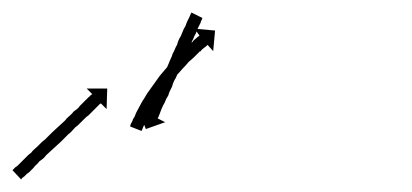

<svg xmlns="http://www.w3.org/2000/svg" viewBox="-32 -286 661 308"><path d="M-11 -14Q-10 -15 -9 -16Q-8 -17 -7 -18Q-5 -19 -3.5 -20.5Q-2 -22 0 -24Q2 -26 4 -28Q6 -30 8 -32Q10 -34 12.5 -36.5Q15 -39 18 -41Q20 -44 23 -46.5Q26 -49 28 -51Q31 -54 34 -57Q37 -60 40 -62Q43 -65 46 -68Q49 -71 52 -74Q55 -77 58 -79.5Q61 -82 64 -85Q67 -88 70 -90.5Q73 -93 75 -96Q78 -99 81 -101.5Q84 -104 86 -107Q89 -109 91.5 -111Q94 -113 96 -116Q98 -118 100 -120Q102 -122 104 -124Q106 -126 110 -130Q113 -132 114 -134Q115 -134 115.5 -134.5Q116 -135 116 -135L107 -144H140L139 -111L130 -120Q129 -120 128 -119Q127 -118 124 -115Q122 -113 118 -109Q116 -107 114 -105Q112 -103 110 -101Q107 -99 104.5 -96.5Q102 -94 100 -92Q97 -89 94.5 -86.5Q92 -84 89 -82Q86 -79 83.5 -76Q81 -73 78 -71Q75 -68 72 -65Q69 -62 66 -59Q63 -56 60 -53.5Q57 -51 54 -48Q51 -45 48 -42.5Q45 -40 42 -37Q40 -34 37 -31.5Q34 -29 31 -27Q29 -24 26.5 -22Q24 -20 22 -17Q20 -15 18 -13Q16 -11 14 -9Q12 -8 10.5 -6.5Q9 -5 7 -3Q6 -2 5 -1.5Q4 -1 3 0Q3 1 2.5 1Q2 1 2 2L-12 -13Q-11 -14 -11 -14ZM292 -256Q292 -254 291 -253Q290 -252 290 -250Q289 -248 288 -246Q287 -244 286 -242Q285 -240 284 -237.5Q283 -235 282 -232Q280 -229 279 -226Q278 -223 276 -220Q275 -216 273.5 -213Q272 -210 270 -206Q268 -203 266.5 -199Q265 -195 264 -192Q262 -188 260.5 -184Q259 -180 257 -177Q255 -173 253.5 -169Q252 -165 250 -161Q248 -158 246.5 -154.5Q245 -151 244 -147Q242 -143 240.5 -140Q239 -137 238 -133Q236 -130 234.5 -127Q233 -124 232 -121Q230 -118 227 -111Q225 -105 224 -103Q223 -101 222 -98Q221 -97 221 -96L233 -90L202 -79L190 -109L202 -104Q203 -104 203 -104.5Q203 -105 203 -106Q205 -108 206 -111Q207 -114 209 -119Q210 -121 211.5 -124Q213 -127 214 -129Q215 -132 216.5 -135Q218 -138 219 -141Q221 -145 222.5 -148.5Q224 -152 225 -155Q227 -159 228.5 -162.5Q230 -166 232 -170Q234 -173 235.5 -177Q237 -181 239 -185Q240 -188 242 -192Q244 -196 245 -200Q247 -203 248.5 -207Q250 -211 252 -214Q253 -218 254.5 -221.5Q256 -225 258 -228Q260 -233 263 -240Q265 -243 266 -245.5Q267 -248 268 -251Q269 -253 270 -255Q271 -257 272 -259Q273 -262 274 -264Q274 -264 274.5 -264.5Q275 -265 275 -266L293 -257Q293 -257 292.5 -256.5Q292 -256 292 -256ZM177 -85Q177 -85 177 -85Q177 -85 177 -85Q177 -85 177 -85Q177 -85 177 -85Q178 -88 180 -91Q180 -91 180 -91Q180 -91 180 -91Q180 -91 180 -91Q180 -91 180 -91Q181 -95 184 -99Q184 -99 184 -99Q184 -99 184 -99Q184 -99 184 -99Q184 -99 184 -99Q186 -105 189 -110Q189 -110 189 -110Q189 -110 189 -110Q189 -110 189 -110Q189 -110 189 -110Q192 -116 196 -123Q196 -123 196 -123Q196 -123 196 -123Q196 -123 196 -123Q196 -123 196 -123Q200 -129 204 -136Q204 -136 204 -136Q204 -136 204 -136Q204 -136 204 -136Q204 -136 204 -136Q209 -143 214 -150Q214 -150 214 -150Q214 -150 214 -150Q214 -150 214 -150Q214 -150 214 -150Q219 -157 224 -164Q224 -164 224 -164Q224 -164 224 -164Q224 -164 224 -164Q224 -164 224 -164Q230 -171 235 -177Q235 -177 235 -177Q235 -177 235 -177Q235 -177 235 -177Q235 -177 235 -177Q241 -183 246 -189Q246 -189 246 -189Q246 -189 246 -189Q246 -189 246 -189.5Q246 -190 246 -190Q252 -195 257 -201Q257 -201 257 -201Q257 -201 257 -201Q257 -201 257 -201Q257 -201 257 -201Q262 -206 267 -210Q267 -210 267 -210Q267 -210 267 -210Q267 -210 267 -210Q267 -210 267 -210Q271 -215 276 -218Q276 -218 276 -218Q276 -218 276 -218Q276 -218 276 -218Q276 -218 276 -218Q279 -222 282 -224Q285 -227 287 -228Q288 -229 288 -229L280 -240L313 -237L310 -204L301 -214Q301 -214 300 -213Q298 -211 295 -209Q292 -207 289 -203Q289 -203 289 -203Q289 -203 289 -203Q289 -204 289 -204Q289 -204 289 -204Q285 -200 281 -196Q281 -196 281 -196Q281 -196 281 -196Q281 -196 281 -196Q281 -196 281 -196Q276 -191 271 -187Q271 -187 271 -187Q271 -187 271 -187Q271 -187 271 -187Q271 -187 271 -187Q266 -181 261 -176Q261 -176 261 -176Q261 -176 261 -176Q261 -176 261 -176Q261 -176 261 -176Q256 -170 250 -164Q250 -164 250 -164Q250 -164 250 -164Q250 -164 250 -164Q250 -164 250 -164Q245 -158 240 -151Q240 -151 240 -151Q240 -151 240 -151Q240 -151 240 -151Q240 -151 240 -151Q235 -145 230 -138Q230 -138 230 -138Q230 -138 230 -138Q230 -138 230 -138Q230 -138 230 -138Q225 -132 221 -125Q221 -125 221 -125Q221 -125 221 -125Q221 -125 221 -125Q221 -125 221 -125Q217 -119 213 -113Q213 -113 213 -113Q213 -113 213 -113Q213 -113 213 -113Q213 -113 213 -113Q210 -107 207 -101Q207 -101 207 -101Q207 -101 207 -101Q207 -101 207 -101Q207 -101 207 -101Q204 -96 202 -91Q202 -91 202 -91Q202 -91 202 -91Q202 -91 202 -91Q202 -91 202 -91Q200 -87 198 -83Q198 -83 198 -83Q198 -83 198 -83Q198 -83 198 -83Q198 -83 198 -83Q197 -80 196 -78Q196 -78 196 -78Q196 -78 196 -78Q196 -78 196 -78Q196 -78 196 -78Q196 -77 195 -76L177 -83Q177 -84 177 -85Z"/></svg>

Font: FRB American Cursive Just Arrows
Style: Italic
Weight: 400
Italic angle: -25°
Version: Version 2.0;Modular Font Editor K font №1